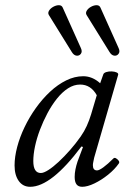

<svg xmlns="http://www.w3.org/2000/svg" viewBox="-20 -705 488 738"><path d="M96 13Q68 13 52 -9.5Q36 -32 36 -69Q36 -102 46 -140Q56 -178 74.5 -216.5Q93 -255 118 -290Q143 -325 172.5 -352.5Q202 -380 234.5 -396Q267 -412 300 -412Q335 -412 365 -385L377 -419Q379 -425 388.5 -428Q398 -431 409.5 -430.5Q421 -430 428.5 -426.5Q436 -423 434 -417L342 -99Q340 -89 338.5 -82Q337 -75 337 -70Q337 -50 353 -50Q361 -50 377.5 -62Q394 -74 416 -96Q420 -100 426 -96.5Q432 -93 436 -87.5Q440 -82 437 -77Q421 -54 395.5 -33.5Q370 -13 343 0Q316 13 296 13Q281 13 274 3.5Q267 -6 267 -25Q267 -39 270 -54Q273 -69 278 -84L299 -140L293 -142Q177 13 96 13ZM137 -40Q148 -40 166 -51.5Q184 -63 205.5 -83Q227 -103 249 -128Q271 -153 290 -180Q304 -200 313.5 -221Q323 -242 330 -265L352 -339Q329 -380 288 -380Q264 -380 241.5 -365.5Q219 -351 199 -326Q179 -301 162.5 -270Q146 -239 133.5 -206Q121 -173 114.5 -142Q108 -111 108 -86Q108 -40 137 -40ZM256 -505 168 -647Q163 -655 168.5 -664Q174 -673 185 -679Q196 -685 206.5 -685Q217 -685 221 -676L291 -520Q297 -507 291 -498.5Q285 -490 274.5 -491Q264 -492 256 -505ZM401 -505 313 -647Q308 -655 313.5 -664Q319 -673 330 -679Q341 -685 351.5 -685Q362 -685 366 -676L436 -520Q442 -507 436 -498.5Q430 -490 419.5 -491Q409 -492 401 -505Z"/></svg>

Font: Junicode VF
Style: Italic
Weight: 400
Italic angle: -11°
Designer: Peter S. Baker
Version: Version 2.209